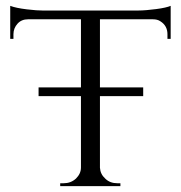

<svg xmlns="http://www.w3.org/2000/svg" viewBox="-20 -637 618 657"><path d="M503 -571C503 -571 503 -571 503 -571C513 -571 522 -569 529 -564C529 -564 529 -564 529 -564C545 -554 553 -539 553 -520C553 -520 553 -504 553 -504C553 -504 564 -504 564 -504C564 -504 564 -617 564 -617C564 -617 564 -617 564 -617C555 -613 538 -609 515 -606C492 -603 471 -601 452 -601C452 -601 126 -601 126 -601C126 -601 126 -601 126 -601C114 -601 96 -602 72 -605C47 -608 28 -612 15 -617C15 -617 15 -504 15 -504C15 -504 26 -504 26 -504C26 -504 26 -520 26 -520C26 -520 26 -520 26 -520C26 -534 31 -546 40 -556C49 -566 61 -571 76 -571C76 -571 257 -571 257 -571C257 -571 257 -338 257 -338C257 -338 112 -338 112 -338C112 -338 112 -308 112 -308C112 -308 257 -308 257 -308C257 -308 257 -64 257 -64C257 -64 257 -64 257 -64C257 -49 251 -37 240 -26C228 -15 214 -10 198 -10C198 -10 186 -10 186 -10C186 -10 186 0 186 0C186 0 392 0 392 0C392 0 392 -10 392 -10C392 -10 381 -10 381 -10C381 -10 381 -10 381 -10C365 -10 351 -15 340 -26C329 -36 323 -48 322 -63C322 -63 322 -308 322 -308C322 -308 470 -308 470 -308C470 -308 470 -338 470 -338C470 -338 322 -338 322 -338C322 -338 322 -571 322 -571C322 -571 503 -571 503 -571Z"/></svg>

Font: Cinzel Utterance
Style: Regular
Weight: 500
Designer: Natanael Gama
Foundry: ""
Version: ""